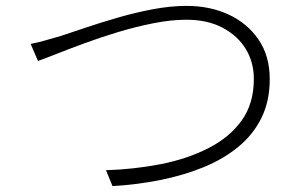

<svg xmlns="http://www.w3.org/2000/svg" viewBox="-20 -656 1040 652"><path d="M84 -507Q111 -512 134.5 -519Q158 -526 187 -534Q220 -545 270.5 -562Q321 -579 379.5 -596Q438 -613 498.5 -624.5Q559 -636 614 -636Q693 -636 756.5 -606.5Q820 -577 858 -521.5Q896 -466 896 -387Q896 -313 868 -256Q840 -199 789.5 -157.5Q739 -116 672 -88.5Q605 -61 526 -45Q447 -29 362 -24L340 -78Q436 -81 525.5 -98.5Q615 -116 687 -152.5Q759 -189 800.5 -246.5Q842 -304 842 -388Q842 -444 815 -489Q788 -534 736.5 -561.5Q685 -589 613 -589Q561 -589 500.5 -577Q440 -565 379 -546.5Q318 -528 264 -508Q210 -488 169.5 -472Q129 -456 109 -449Z"/></svg>

Font: Noto Sans JP Thin Light
Style: Regular
Weight: 300
Version: Version 2.004-H2;hotconv 1.0.118;makeotfexe 2.5.65603